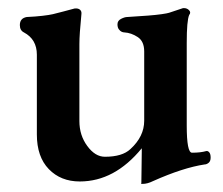

<svg xmlns="http://www.w3.org/2000/svg" viewBox="-20 -435 550 474"><path d="M432 -415H434Q442 -415 447 -409.5Q452 -404 447 -398Q441 -384 441 -329V-125Q441 -58 454 -58Q475 -58 489 -62Q493 -63 496.5 -59Q500 -55 500 -46Q500 -37 495 -33Q490 -29 485 -29Q432 -21 358 12Q344 19 332 19Q329 19 328.5 18.5Q328 18 329 16Q329 15 329 14Q329 7 329.5 -22Q330 -51 330 -62V-69Q263 13 177 13Q130 13 100.5 -17.5Q71 -48 71 -103V-300Q71 -338 39 -355Q29 -360 29 -373Q29 -390 46 -393Q68 -394 85 -396Q102 -398 110.5 -400Q119 -402 136 -406.5Q153 -411 164 -414Q173 -415 177.5 -411Q182 -407 181 -400Q176 -350 176 -326V-136Q176 -101 195.5 -74.5Q215 -48 239 -48Q282 -48 302 -67Q336 -98 336 -137V-308Q336 -333 320 -343.5Q304 -354 287 -355Q284 -355 280.5 -356.5Q277 -358 273.5 -362.5Q270 -367 270 -375Q270 -384 279 -388.5Q288 -393 294 -393Q326 -395 345.5 -396.5Q365 -398 379 -400Q393 -402 397.5 -403.5Q402 -405 414 -409Q426 -413 432 -415Z"/></svg>

Font: EB Garamond 12
Style: Bold
Weight: 700
Version: Version 0.016